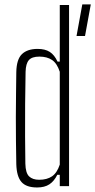

<svg xmlns="http://www.w3.org/2000/svg" viewBox="-20 -822 421 848"><path d="M144 6Q96 6 74.8 -18.2Q53.5 -42.5 52 -97Q51 -146.5 50.5 -198.8Q50 -251 50 -303.5Q50 -356 50.8 -406.5Q51.5 -457 52 -503Q53 -560 77 -583Q101 -606 146 -606Q179 -606 199.8 -592.8Q220.5 -579.5 234 -550H244V-800H285V0H244V-50H233Q219 -21.5 198 -7.8Q177 6 144 6ZM153 -28Q187.5 -28 209.8 -43.2Q232 -58.5 244 -95V-505Q232 -542 210 -557Q188 -572 154 -572Q121 -572 107.5 -556.5Q94 -541 93 -505Q91.5 -436.5 91 -362.2Q90.5 -288 90.8 -219.5Q91 -151 92 -99Q93 -58 108.5 -43Q124 -28 153 -28ZM318 -663 343.5 -802.5H381L355.5 -663Z"/></svg>

Font: Big Shoulders Text Thin Thin
Style: Regular
Weight: 250
Version: Version 2.002